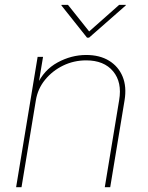

<svg xmlns="http://www.w3.org/2000/svg" viewBox="-20 -777 614 797"><path d="M128.9 -360.8 69.3 0H46.9L136.2 -541H158.7L139.2 -423.8H133.3Q161.6 -486.3 218.8 -517.6Q275.9 -548.8 337.9 -548.8Q394 -548.8 432.9 -524.9Q471.7 -501 489 -459Q506.3 -417 497.1 -360.8L437.5 0H415L474.6 -361.3Q487.3 -435.5 449.5 -481Q411.6 -526.4 337.9 -526.4Q286.6 -526.4 242.2 -504.9Q197.8 -483.4 167.2 -446Q136.7 -408.7 128.9 -360.8ZM262.2 -756.8 350.1 -646.5 474.6 -756.8H502.4L502 -754.4L349.6 -620.6H341.3L234.9 -754.4L235.4 -756.8Z"/></svg>

Font: Inter 17pt Thin
Style: Italic
Weight: 250
Italic angle: -9.3988°
Version: Version 4.001;git-66647c0bb